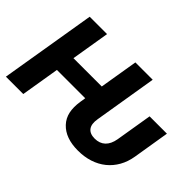

<svg xmlns="http://www.w3.org/2000/svg" viewBox="-124 -1045 1374 1374"><g transform="rotate(45 563.0 -358.5)"><path d="M130.3 -727.3H306.1L257.8 -435.4H544.4L592.7 -727.3H768.1L689.3 -249.3Q679.7 -193.2 701.3 -164.4Q723 -135.7 772 -135.7Q821 -135.7 851.6 -164.4Q882.1 -193.2 891.7 -249.3L937.5 -526.3H1112.9L1067.5 -249.3Q1057.5 -188.2 1030.2 -140.1Q1002.8 -92 961.5 -58.6Q920.1 -25.2 865.9 -7.6Q811.8 9.9 747.9 9.9Q621.4 9.9 556.8 -58.9Q524.5 -93.4 514.2 -140.3Q503.9 -187.1 513.5 -249.3L520.2 -292.3H233.7L185.4 0H9.6Z"/></g></svg>

Font: Inter P Extra Bold
Style: Italic
Weight: 800
Italic angle: 9.39999°
Designer: Rasmus Andersson
Foundry: rsms
Version: Version 3.018;git-588b23468